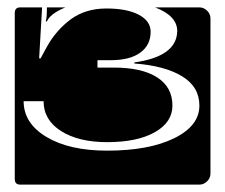

<svg xmlns="http://www.w3.org/2000/svg" viewBox="-20 -510 610 520"><path d="M20 -25V-475Q20 -490 35 -490H94L86 -352H90L108 -385Q132 -428 172 -458Q212 -487 268 -487Q324 -487 356 -470Q388 -453 388 -424Q388 -388 360 -367.5Q332 -347 280 -347H244V-327H288Q364 -327 405.5 -300.5Q447 -274 447 -224Q447 -179 399.5 -152Q352 -125 270 -125Q193 -125 145.5 -155Q98 -185 98 -236H44Q44 -176 106 -139Q168 -102 270 -102Q383 -102 451.5 -135.5Q520 -169 520 -224Q520 -275 473 -303.5Q426 -332 344 -338V-341Q459 -357 460 -426Q460 -467 400 -490H520Q532 -490 541 -481Q550 -472 550 -460V-40Q550 -28 541 -19Q532 -10 520 -10H35Q20 -10 20 -25ZM104 -452Q107 -465 107 -480V-490H157Q128 -478 115 -464Q109 -457 107 -452Z"/></svg>

Font: PrimecolorCV1
Style: Medium
Weight: 500
Designer: gluk
Foundry: gluk
Version: Version 0.672